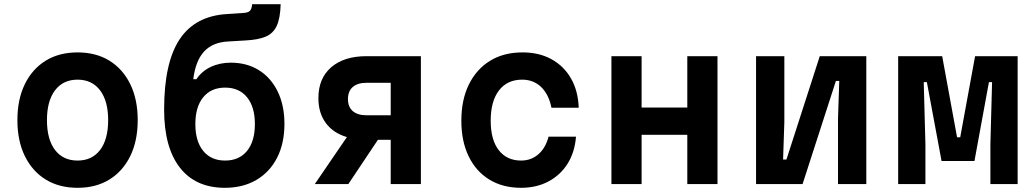

<svg xmlns="http://www.w3.org/2000/svg" viewBox="-20 -878 4940 916"><path d="M350 18Q262 18 198 -21.5Q134 -61 98.5 -133.5Q63 -206 63 -305Q63 -404 98.5 -476.5Q134 -549 198 -588.5Q262 -628 350 -628Q438 -628 502 -588.5Q566 -549 601.5 -476.5Q637 -404 637 -305Q637 -206 601.5 -133.5Q566 -61 502 -21.5Q438 18 350 18ZM350 -112Q419 -112 457.5 -162.5Q496 -213 496 -305Q496 -396 457.5 -447Q419 -498 350 -498Q281 -498 242.5 -447Q204 -396 204 -305Q204 -213 242.5 -162.5Q281 -112 350 -112Z M1053 18Q913 18 838 -78.5Q763 -175 763 -355Q763 -579 837 -690.5Q911 -802 1063 -811L1138 -816Q1163 -817 1172 -826Q1181 -835 1183 -858H1319Q1317 -790 1300 -754Q1283 -718 1247 -703Q1211 -688 1151 -685L1067 -680Q994 -676 953.5 -632Q913 -588 902 -500H917Q942 -538 985 -558.5Q1028 -579 1081 -579Q1158 -579 1215.5 -543Q1273 -507 1305 -441Q1337 -375 1337 -287Q1337 -194 1302 -125.5Q1267 -57 1203 -19.5Q1139 18 1053 18ZM1054 -112Q1121 -112 1158.5 -158Q1196 -204 1196 -286Q1196 -368 1158.5 -414Q1121 -460 1054 -460Q987 -460 949.5 -414Q912 -368 912 -286Q912 -204 949.5 -158Q987 -112 1054 -112Z M1482 0 1635 -224Q1570 -243 1534.5 -291Q1499 -339 1499 -410Q1499 -504 1560 -557Q1621 -610 1729 -610H1988V0H1844V-211H1783L1642 0ZM1729 -328H1844V-483H1729Q1686 -483 1663 -463Q1640 -443 1640 -405Q1640 -368 1663 -348Q1686 -328 1729 -328Z M2466 18Q2379 18 2315 -21Q2251 -60 2216 -132Q2181 -204 2181 -302Q2181 -402 2217 -475Q2253 -548 2318 -588Q2383 -628 2473 -628Q2552 -628 2611 -595.5Q2670 -563 2704 -504Q2738 -445 2741 -364H2611Q2598 -428 2561.5 -463Q2525 -498 2471 -498Q2400 -498 2360.5 -446.5Q2321 -395 2321 -302Q2321 -211 2359.5 -161.5Q2398 -112 2466 -112Q2514 -112 2548.5 -142Q2583 -172 2597 -226H2728Q2722 -151 2687.5 -96.5Q2653 -42 2596 -12Q2539 18 2466 18Z M2897 0V-610H3041V-365H3259V-610H3403V0H3259V-235H3041V0Z M3587 0V-610H3722V-296L3716 -117H3732L3891 -610H4113V0H3978V-313L3984 -492H3968L3809 0Z M4265 0V-610H4475L4546 -223H4561L4632 -610H4835V0H4705V-190L4713 -486H4698L4629 -110H4472L4402 -486H4387L4395 -190V0Z"/></svg>

Font: Martian Mono SemiBold
Style: Regular
Weight: 600
Monospace: yes
Designer: Roman Shamin
Foundry: Evil Martians
Version: Version 1.000; ttfautohint (v1.8.4.7-5d5b)